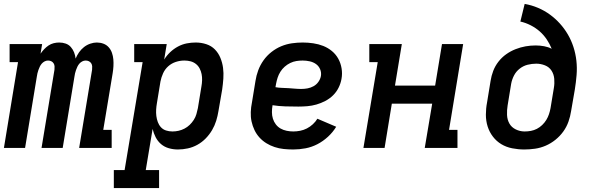

<svg xmlns="http://www.w3.org/2000/svg" viewBox="-22 -755 3042 980"><path d="M-2 0 70 -438H27V-530H193L185 -481Q193 -493 203.5 -504Q214 -515 226 -523Q238 -531 252 -534.5Q266 -538 280 -538Q280 -538 280 -538Q280 -538 280 -538Q298 -538 313.5 -532.5Q329 -527 339.5 -515Q350 -503 356 -488Q362 -473 364 -456Q371 -473 381.5 -488Q392 -503 406.5 -514.5Q421 -526 438.5 -532Q456 -538 472 -538Q490 -538 506 -532Q522 -526 533 -513.5Q544 -501 549.5 -485Q555 -469 556.5 -452Q558 -435 557 -417Q556 -399 553 -381L505 -92H548V0H382L448 -399Q449 -408 448.5 -416.5Q448 -425 443.5 -432Q439 -439 431.5 -442.5Q424 -446 415 -446Q406 -446 397.5 -441.5Q389 -437 383 -430Q377 -423 373 -414.5Q369 -406 366 -397.5Q363 -389 361 -380.5Q359 -372 358 -364L298 0H190L256 -399Q257 -408 256.5 -416.5Q256 -425 251.5 -432Q247 -439 239.5 -442.5Q232 -446 223 -446Q214 -446 205.5 -441.5Q197 -437 191 -430Q185 -423 181 -414.5Q177 -406 174 -397.5Q171 -389 169 -380.5Q167 -372 166 -364L106 0Z M559 205V113H614L706 -438H663V-530H829L816 -451Q829 -472 847 -489Q865 -506 886.5 -517.5Q908 -529 931 -533.5Q954 -538 977 -538Q1005 -538 1031 -529.5Q1057 -521 1075 -502.5Q1093 -484 1103 -459.5Q1113 -435 1116.5 -408.5Q1120 -382 1118 -354Q1116 -326 1112 -298L1093 -188Q1089 -163 1081.5 -138.5Q1074 -114 1060.5 -91Q1047 -68 1028 -48.5Q1009 -29 985.5 -16Q962 -3 936.5 2.5Q911 8 886 8Q862 8 839.5 1.5Q817 -5 800 -19.5Q783 -34 772.5 -54.5Q762 -75 757 -97L722 113H790V205ZM858 -84Q874 -84 889.5 -87.5Q905 -91 919.5 -98.5Q934 -106 946 -117.5Q958 -129 967 -143Q976 -157 980.5 -172.5Q985 -188 988 -203L1006 -313Q1009 -329 1009.5 -345.5Q1010 -362 1007 -377Q1004 -392 997 -405.5Q990 -419 978 -428.5Q966 -438 951 -442Q936 -446 919 -446Q919 -446 919 -446Q919 -446 919 -446Q897 -446 875.5 -439Q854 -432 837 -417Q820 -402 810.5 -381Q801 -360 797 -339L779 -229Q776 -212 775 -195.5Q774 -179 776 -163Q778 -147 783.5 -132Q789 -117 799.5 -105.5Q810 -94 825.5 -89Q841 -84 858 -84Z M1475 8Q1450 8 1426 5.5Q1402 3 1379.5 -4.5Q1357 -12 1337.5 -24Q1318 -36 1302.5 -53Q1287 -70 1277 -91Q1267 -112 1262 -135Q1257 -158 1258 -183Q1259 -208 1264 -232L1282 -342Q1286 -369 1296 -396Q1306 -423 1323 -447Q1340 -471 1363.5 -489.5Q1387 -508 1413.5 -519Q1440 -530 1468 -534Q1496 -538 1523 -538Q1550 -538 1577 -534Q1604 -530 1628 -520.5Q1652 -511 1672 -494.5Q1692 -478 1704.5 -455.5Q1717 -433 1721.5 -406Q1726 -379 1721 -352Q1717 -329 1706 -307Q1695 -285 1677.5 -268Q1660 -251 1638 -239.5Q1616 -228 1593 -221.5Q1570 -215 1547 -213Q1524 -211 1501 -211Q1468 -211 1434.5 -212Q1401 -213 1369 -218V-217Q1366 -200 1366 -182.5Q1366 -165 1371 -149Q1376 -133 1386 -120Q1396 -107 1410 -99Q1424 -91 1441 -87.5Q1458 -84 1475 -84Q1492 -84 1510 -87.5Q1528 -91 1544.5 -99.5Q1561 -108 1575 -121Q1589 -134 1598 -149L1694 -108Q1677 -80 1652 -57Q1627 -34 1598 -19Q1569 -4 1537.5 2Q1506 8 1475 8ZM1516 -301Q1532 -301 1548 -304Q1564 -307 1578.5 -315Q1593 -323 1603 -337Q1613 -351 1616 -367Q1619 -385 1612 -401.5Q1605 -418 1591 -428Q1577 -438 1559 -442Q1541 -446 1523 -446Q1507 -446 1491 -443.5Q1475 -441 1459.5 -433.5Q1444 -426 1431 -414.5Q1418 -403 1409 -388.5Q1400 -374 1395 -358.5Q1390 -343 1387 -327L1384 -310Q1400 -307 1417 -306.5Q1434 -306 1450.5 -305Q1467 -304 1483 -302.5Q1499 -301 1516 -301Z M1833 0 1906 -438H1863V-530H2029L1994 -318H2199L2234 -530H2342L2270 -92H2313V0H2146L2184 -226H1978L1941 0Z M2654 8Q2623 8 2592.5 2Q2562 -4 2537 -19Q2512 -34 2494 -57.5Q2476 -81 2467 -109.5Q2458 -138 2458 -169.5Q2458 -201 2464 -232L2482 -342Q2486 -368 2495.5 -393Q2505 -418 2522 -440Q2539 -462 2561.5 -478Q2584 -494 2609.5 -504Q2635 -514 2660.5 -518.5Q2686 -523 2712 -523Q2734 -523 2755.5 -519Q2777 -515 2794 -506Q2784 -531 2768.5 -554Q2753 -577 2732.5 -595Q2712 -613 2686.5 -626Q2661 -639 2634 -645L2656 -735Q2691 -729 2724 -715Q2757 -701 2785 -680.5Q2813 -660 2836 -634.5Q2859 -609 2876.5 -579Q2894 -549 2905 -515Q2916 -481 2920 -445Q2924 -409 2921 -372Q2918 -335 2912 -298L2893 -188Q2889 -161 2879.5 -134Q2870 -107 2853 -83.5Q2836 -60 2813 -41.5Q2790 -23 2763.5 -11.5Q2737 0 2709 4Q2681 8 2654 8ZM2656 -84Q2672 -84 2688 -87Q2704 -90 2718.5 -97.5Q2733 -105 2745.5 -117Q2758 -129 2766.5 -143Q2775 -157 2780 -172Q2785 -187 2788 -203L2805 -306Q2809 -329 2807 -352.5Q2805 -376 2793 -394.5Q2781 -413 2759.5 -421.5Q2738 -430 2715 -430Q2693 -430 2671 -424.5Q2649 -419 2630.5 -404.5Q2612 -390 2601.5 -369.5Q2591 -349 2587 -327L2569 -217Q2565 -193 2566 -168.5Q2567 -144 2578 -124.5Q2589 -105 2610.5 -94.5Q2632 -84 2656 -84Q2656 -84 2656 -84Q2656 -84 2656 -84Z"/></svg>

Font: Iosevka Curly Slab SmBdEx
Style: Italic
Weight: 600
Width: 7
Italic angle: -9°
Monospace: yes
Designer: Belleve Invis
Foundry: Belleve Invis
Version: Version 11.1.0; ttfautohint (v1.8.3)